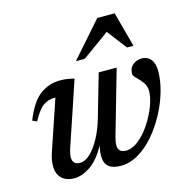

<svg xmlns="http://www.w3.org/2000/svg" viewBox="-101 -768 863 878"><g transform="rotate(-15 330.0 -329.5)"><path d="M377.5 -428H462.5L375.5 -124.5Q369 -100.5 369 -85.5Q369 -50 406.5 -50Q436.5 -50 467 -74.8Q497.5 -99.5 522.5 -137.5Q547.5 -175.5 562.8 -215.8Q578 -256 578 -286.5Q578 -311 564.2 -329Q550.5 -347 536.8 -360Q523 -373 523 -382Q523 -409.5 541.5 -424.2Q560 -439 582 -439Q610 -439 626 -419.8Q642 -400.5 642 -363.5Q642 -318 627.2 -267Q612.5 -216 586 -166.8Q559.5 -117.5 524.8 -77.2Q490 -37 449.2 -13Q408.5 11 365.5 11Q328.5 11 308.8 -4.5Q289 -20 289 -57Q289 -77.5 295 -104Q260.5 -41 220.8 -15Q181 11 145.5 11Q108 11 86.2 -9.8Q64.5 -30.5 64.5 -69Q64.5 -95 75 -127.5L156.5 -368H149Q121.5 -368 98 -351.2Q74.5 -334.5 47.5 -284.5L26.5 -293.5Q59.5 -376.5 102.2 -407.5Q145 -438.5 196 -438.5Q215.5 -438.5 232.2 -435.8Q249 -433 263.5 -429L161 -124.5Q153.5 -101 153.5 -85.5Q153.5 -50.5 189 -50.5Q213 -50.5 237.8 -74Q262.5 -97.5 284 -137.5Q305.5 -177.5 319.5 -227ZM290 -504.5 435.5 -670H518L562.5 -504.5H532L461 -597.5L332 -504.5Z"/></g></svg>

Font: Newsreader Text Medium
Style: Italic
Weight: 500
Italic angle: -17°
Designer: Hugues Gentile
Foundry: Production Type
Version: Version 1.001